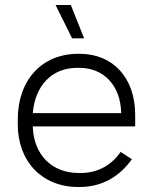

<svg xmlns="http://www.w3.org/2000/svg" viewBox="-20 -741 611 767"><path d="M268 -588H316L263 -721H202ZM292 6H298C386 6 456 -34 507 -105L462 -134C427 -84 374 -50 303 -50H294C187 -50 115 -123 111 -234V-236H520V-283C520 -429 432 -526 299 -526H292C147 -526 51 -421 51 -264V-244C51 -96 148 6 292 6ZM111 -289C120 -399 187 -470 288 -470H297C395 -470 461 -399 464 -292V-289Z"/></svg>

Font: Fixel Text Light
Style: Regular
Weight: 300
Width: 4
Designer: AlfaBravo + MacPaw
Foundry: Kyrylo Tkachov, Marchela Mozhyna, Serhii Makarenko, Maria Weinstein, Zakhar Kryvoshyya
Version: Version 1.211